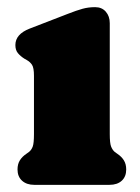

<svg xmlns="http://www.w3.org/2000/svg" viewBox="-20 -517 392 537"><path d="M287 -452V-142Q287 -116.5 290.8 -107Q294.5 -97.5 301 -92L308 -87Q320 -79 326.5 -68.5Q333 -58 333 -43Q333 -23 320.5 -11.5Q308 0 286 0H76Q54.5 0 41.8 -11.5Q29 -23 29 -43Q29 -58 35.5 -68.5Q42 -79 54 -87L61 -92Q68 -97.5 71.5 -107Q75 -116.5 75 -142V-305Q75 -327.5 69.5 -335.8Q64 -344 55 -349L48 -353Q37 -360 30 -368.5Q23 -377 23 -391Q23 -421.5 63 -437L169 -478Q194.5 -488 211 -492.5Q227.5 -497 246 -497Q265 -497 276 -484.2Q287 -471.5 287 -452Z"/></svg>

Font: Fraunces 9pt SuperSoft Black
Style: Regular
Weight: 900
Version: Version 1.000;[b76b70a41]